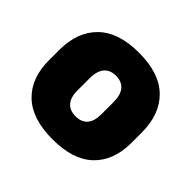

<svg xmlns="http://www.w3.org/2000/svg" viewBox="-131 -656 819 819"><g transform="rotate(45 278.0 -247.0)"><path d="M278 15Q154.5 15 91.8 -45.2Q29 -105.5 29 -212.5V-275Q29 -384.5 92 -446Q155 -507.5 278 -507.5Q401.5 -507.5 464.2 -446Q527 -384.5 527 -275V-212.5Q527 -105.5 464.5 -45.2Q402 15 278 15ZM278 -124Q313.5 -124 331.8 -145.2Q350 -166.5 350 -206V-282Q350 -324.5 331.8 -346.5Q313.5 -368.5 278 -368.5Q243 -368.5 224.5 -346.5Q206 -324.5 206 -282V-206Q206 -166.5 224.5 -145.2Q243 -124 278 -124Z"/></g></svg>

Font: Anek Telugu Medium ExtraBold
Style: Regular
Weight: 800
Version: Version 1.003